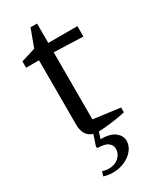

<svg xmlns="http://www.w3.org/2000/svg" viewBox="-209 -662 771 942"><g transform="rotate(-30 177.0 -191.0)"><path d="M174 9Q144 9 127 -3Q110 -15 103 -34Q96 -53 96 -73V-440H23V-476L104 -501L141 -601H178V-491H343V-432L178 -438V-58L329 -38V-11Q309 -6 277.5 -1Q246 4 217 6.5Q188 9 174 9ZM136 219Q123 219 110 217Q97 215 84 211L92 186Q102 189 110 190.5Q118 192 127 192Q162 192 184 172Q206 152 206 124Q206 104 188.5 90Q171 76 129 76L126 67L151 -7H181L164 46Q219 46 245 67Q271 88 271 116Q271 144 252.5 167.5Q234 191 203 205Q172 219 136 219Z"/></g></svg>

Font: Manuale
Style: Regular
Weight: 400
Designer: Eduardo Tunni / Pablo Cosgaya
Foundry: Eduardo Tunni / Pablo Cosgaya
Version: Version 1.002